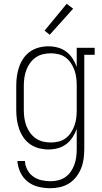

<svg xmlns="http://www.w3.org/2000/svg" viewBox="-20 -783 540 1016"><path d="M247 213Q215 213 183.5 205.5Q152 198 127 178.5Q102 159 88 129.5Q74 100 72 69H112Q113 93 124.5 115Q136 137 155.5 151Q175 165 199 170.5Q223 176 247 176Q268 176 288.5 171Q309 166 326 154Q343 142 355 124.5Q367 107 374 87Q381 67 383.5 46.5Q386 26 386 5V-101Q378 -78 364 -56.5Q350 -35 330 -20Q310 -5 285.5 1.5Q261 8 236 8Q211 8 186 1.5Q161 -5 140 -19.5Q119 -34 104.5 -55Q90 -76 81.5 -100Q73 -124 69.5 -149.5Q66 -175 66 -200V-330Q66 -355 69.5 -380.5Q73 -406 81.5 -430Q90 -454 104.5 -475Q119 -496 140 -510.5Q161 -525 186 -531.5Q211 -538 236 -538Q261 -538 285.5 -531.5Q310 -525 330 -510Q350 -495 364 -473.5Q378 -452 386 -429V-530H481V-493H426V5Q426 31 422.5 57Q419 83 409.5 107Q400 131 384 152Q368 173 346 187Q324 201 298.5 207Q273 213 247 213ZM249 -29Q270 -29 290.5 -34Q311 -39 327.5 -51.5Q344 -64 355.5 -81.5Q367 -99 374 -118.5Q381 -138 383.5 -158.5Q386 -179 386 -200V-330Q386 -351 383.5 -371.5Q381 -392 374 -411.5Q367 -431 355.5 -448.5Q344 -466 327.5 -478.5Q311 -491 290.5 -496Q270 -501 249 -501Q228 -501 207 -496Q186 -491 169 -479Q152 -467 139.5 -450Q127 -433 119.5 -413Q112 -393 109 -372Q106 -351 106 -330V-200Q106 -179 109 -158Q112 -137 119.5 -117Q127 -97 139.5 -80Q152 -63 169 -51Q186 -39 207 -34Q228 -29 249 -29ZM243 -599 216 -621 333 -763 367 -737Z"/></svg>

Font: Iosevka Slab Extralight
Style: Regular
Weight: 200
Monospace: yes
Designer: Belleve Invis
Foundry: Belleve Invis
Version: Version 11.1.1; ttfautohint (v1.8.3)